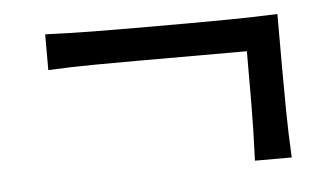

<svg xmlns="http://www.w3.org/2000/svg" viewBox="-33 -498 656 376"><g transform="rotate(-5 295.0 -310.0)"><path d="M454.6 -168.9Q457 -229 457.3 -279.5Q457.5 -330.1 457.5 -383.8H243.7Q204.6 -383.8 159.7 -383.5Q114.7 -383.3 66.9 -380.9V-451.2Q114.7 -449.2 159.7 -448.7Q204.6 -448.2 243.7 -448.2H346.7Q385.7 -448.2 430.9 -448.7Q476.1 -449.2 523.4 -451.2V-345.7Q523.4 -306.6 523.9 -261.7Q524.4 -216.8 526.9 -168.9Z"/></g></svg>

Font: Pinar Regular
Style: Regular
Weight: 400
Designer: Amin Abedi
Version: Version 3.000